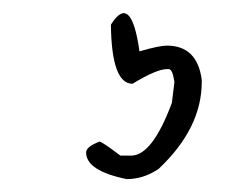

<svg xmlns="http://www.w3.org/2000/svg" viewBox="-20 -33 384 295"><path d="M194.3 45.9Q224.6 37.1 236.3 37.1Q283.2 37.1 290 89.8V92.8Q290 164.1 223.6 226.6Q200.2 242.2 174.8 242.2Q112.3 229.5 112.3 201.2Q112.3 192.4 132.8 184.6Q136.7 184.6 165 206.1H181.6Q213.9 206.1 244.1 125L248 92.8Q245.1 73.2 239.3 73.2H236.3Q220.7 73.2 183.6 95.7Q151.4 95.7 150.4 4.9Q181.6 -44.9 194.3 45.9Z"/></svg>

Font: Sue Ellen Francisco
Style: Regular
Weight: 400
Designer: Kimberly Geswein
Foundry: Kimberly Geswein
Version: Version 1.002 2007